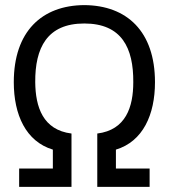

<svg xmlns="http://www.w3.org/2000/svg" viewBox="-20 -732 661 752"><path d="M55 0H260V-209C148 -223 119 -313 118 -410C117 -544 164 -640 310 -640C457 -640 503 -544 502 -410C502 -313 473 -223 361 -209V0H566V-72H434V-146C540 -178 587 -283 587 -410C587 -609 477 -711 310 -712C144 -711 34 -609 34 -410C34 -283 81 -178 187 -146V-72H55Z"/></svg>

Font: Finlandica
Style: Regular
Weight: 400
Designer: Niklas Ekholm, Juho Hiilivirta, Jaakko Suomalainen
Foundry: Helsinki Type Studio
Version: Version 2.000;Glyphs 3.2 (3202)